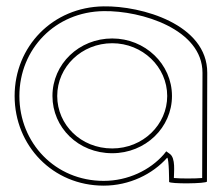

<svg xmlns="http://www.w3.org/2000/svg" viewBox="-20 -576 702 604"><path d="M26 -274C26 -118 146 8 306 8C387 8 460 -28 506 -80C512 -76 512 -4 512 -4C512 3 631 2 631 -5L632 -347C632 -500 425 -558 306 -556C146 -554 26 -430 26 -274ZM41 -274C41 -422 154 -539 306 -541C425 -543 617 -484 617 -347L616 -16C594 -14 547 -14 527 -16C527 -34 533 -79 514 -92L503 -100L495 -90C452 -41 383 -7 306 -7C154 -7 41 -126 41 -274ZM145 -274C145 -175 226 -94 333 -94C438 -94 521 -175 521 -274C521 -375 436 -455 333 -455C229 -455 145 -375 145 -274ZM160 -274C160 -366 237 -440 333 -440C428 -440 506 -366 506 -274C506 -184 430 -109 333 -109C234 -109 160 -184 160 -274Z"/></svg>

Font: Ampere
Style: OuLn
Weight: 400
Version: Version 1